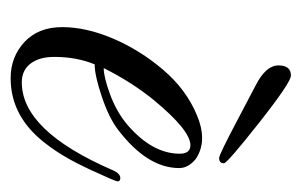

<svg xmlns="http://www.w3.org/2000/svg" viewBox="-123 -440 567 361"><g transform="rotate(90 160.5 -259.5)"><path d="M101 -154Q87 -120 87 -78Q87 -50 99.5 -33.5Q112 -17 135 -17Q226 -17 300 -188Q307 -204 317 -202Q321 -201 321 -197Q321 -193 298.5 -144.5Q276 -96 253 -66Q202 4 127 4Q87 4 59 -22Q31 -48 31 -93Q31 -138 52.5 -188.5Q74 -239 111 -282.5Q148 -326 196 -346Q219 -356 240 -356Q261 -356 279 -344Q296 -330 296 -313Q296 -253 224 -198Q202 -181 162 -167.5Q122 -154 101 -154ZM269 -314Q269 -334 253 -334Q225 -334 168 -265Q134 -223 108 -171Q125 -171 157.5 -183Q190 -195 214 -215Q269 -262 269 -314ZM287 -397Q287 -388 277 -388Q271 -388 208.5 -421Q146 -454 140 -457Q103 -476 103 -499.5Q103 -523 122 -523Q135 -523 211 -463Q287 -403 287 -397Z"/></g></svg>

Font: Great Vibes
Style: Regular
Weight: 400
Designer: Robert E. Leuschke
Foundry: Robert E. Leuschke
Version: Version 1.001